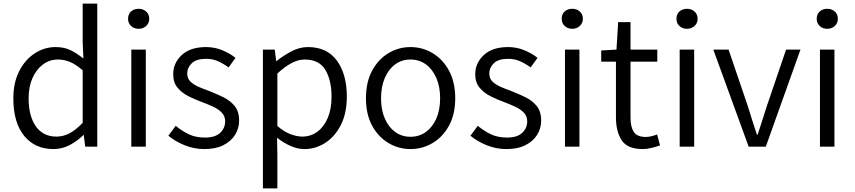

<svg xmlns="http://www.w3.org/2000/svg" viewBox="-20 -816 4755 1068"><path d="M276.9 13.2Q174.8 13.2 114.5 -60.3Q54.2 -133.8 54.2 -269Q54.2 -356.4 86.9 -420.4Q119.6 -484.4 173.3 -519.3Q227.1 -554.2 289.1 -554.2Q336.9 -554.2 372.1 -537.1Q407.2 -520 443.8 -490.2L439.9 -584V-795.9H521V0H454.1L445.8 -64.9H443.8Q411.6 -32.7 369.1 -9.8Q326.7 13.2 276.9 13.2ZM293.9 -56.2Q333 -56.2 368.4 -75.4Q403.8 -94.7 439.9 -132.8V-424.8Q403.3 -457 370.4 -470.9Q337.4 -484.9 301.8 -484.9Q255.9 -484.9 219 -457.5Q182.1 -430.2 160.6 -381.6Q139.2 -333 139.2 -270Q139.2 -170.4 179.4 -113.3Q219.7 -56.2 293.9 -56.2Z M710.4 0V-540H791V0ZM751.5 -655.8Q725.6 -655.8 709 -671.4Q692.4 -687 692.4 -710.9Q692.4 -737.3 709 -752.2Q725.6 -767.1 751.5 -767.1Q775.4 -767.1 792.7 -752.2Q810.1 -737.3 810.1 -710.9Q810.1 -687 792.7 -671.4Q775.4 -655.8 751.5 -655.8Z M1117.2 13.2Q1059.6 13.2 1007.1 -8.1Q954.6 -29.3 916.5 -61L957.5 -116.2Q992.7 -86.9 1031 -68.8Q1069.3 -50.8 1120.1 -50.8Q1176.8 -50.8 1204.6 -77.1Q1232.4 -103.5 1232.4 -141.1Q1232.4 -169.9 1213.6 -189.5Q1194.8 -209 1165.8 -222.4Q1136.7 -235.8 1106.4 -247.1Q1067.9 -261.2 1030.3 -279.8Q992.7 -298.3 968 -327.6Q943.4 -356.9 943.4 -402.8Q943.4 -465.8 991.2 -510Q1039.1 -554.2 1126.5 -554.2Q1174.3 -554.2 1217 -536.4Q1259.8 -518.6 1290 -494.1L1251.5 -440.9Q1223.6 -461.4 1193.4 -475.1Q1163.1 -488.8 1126.5 -488.8Q1072.3 -488.8 1046.9 -464.4Q1021.5 -439.9 1021.5 -407.2Q1021.5 -379.9 1039.1 -362.5Q1056.6 -345.2 1084.5 -333Q1112.3 -320.8 1143.1 -310.1Q1182.6 -294.4 1221.2 -275.9Q1259.8 -257.3 1284.9 -226.8Q1310.1 -196.3 1310.1 -145Q1310.1 -102.1 1287.8 -66.2Q1265.6 -30.3 1222.7 -8.5Q1179.7 13.2 1117.2 13.2Z M1442.4 231.9V-540H1508.3L1516.1 -477.1H1519Q1556.6 -506.8 1601.3 -530.5Q1646 -554.2 1693.4 -554.2Q1798.8 -554.2 1854 -478.8Q1909.2 -403.3 1909.2 -278.8Q1909.2 -186.5 1876.2 -121.3Q1843.3 -56.2 1789.6 -21.5Q1735.8 13.2 1673.3 13.2Q1635.7 13.2 1597.7 -3.4Q1559.6 -20 1521 -49.8L1522.9 44.9V231.9ZM1661.1 -56.2Q1708 -56.2 1744.9 -83Q1781.7 -109.9 1803 -159.7Q1824.2 -209.5 1824.2 -277.8Q1824.2 -369.6 1789.8 -427.2Q1755.4 -484.9 1674.3 -484.9Q1639.2 -484.9 1601.8 -465.1Q1564.5 -445.3 1522.9 -407.2V-115.2Q1561.5 -82 1597.4 -69.1Q1633.3 -56.2 1661.1 -56.2Z M2263.2 13.2Q2197.3 13.2 2140.9 -20.3Q2084.5 -53.7 2050 -116.9Q2015.6 -180.2 2015.6 -269Q2015.6 -359.4 2050 -423.1Q2084.5 -486.8 2140.9 -520.5Q2197.3 -554.2 2263.2 -554.2Q2329.6 -554.2 2386.2 -520.5Q2442.9 -486.8 2477.5 -423.1Q2512.2 -359.4 2512.2 -269Q2512.2 -180.2 2477.5 -116.9Q2442.9 -53.7 2386.2 -20.3Q2329.6 13.2 2263.2 13.2ZM2263.2 -55.2Q2312 -55.2 2349.1 -82Q2386.2 -108.9 2407.2 -157Q2428.2 -205.1 2428.2 -269Q2428.2 -333.5 2407.2 -382.1Q2386.2 -430.7 2349.1 -457.8Q2312 -484.9 2263.2 -484.9Q2214.8 -484.9 2178 -457.8Q2141.1 -430.7 2120.4 -382.1Q2099.6 -333.5 2099.6 -269Q2099.6 -205.1 2120.4 -157Q2141.1 -108.9 2178 -82Q2214.8 -55.2 2263.2 -55.2Z M2797.4 13.2Q2739.7 13.2 2687.3 -8.1Q2634.8 -29.3 2596.7 -61L2637.7 -116.2Q2672.9 -86.9 2711.2 -68.8Q2749.5 -50.8 2800.3 -50.8Q2856.9 -50.8 2884.8 -77.1Q2912.6 -103.5 2912.6 -141.1Q2912.6 -169.9 2893.8 -189.5Q2875 -209 2845.9 -222.4Q2816.9 -235.8 2786.6 -247.1Q2748 -261.2 2710.4 -279.8Q2672.9 -298.3 2648.2 -327.6Q2623.5 -356.9 2623.5 -402.8Q2623.5 -465.8 2671.4 -510Q2719.2 -554.2 2806.6 -554.2Q2854.5 -554.2 2897.2 -536.4Q2939.9 -518.6 2970.2 -494.1L2931.6 -440.9Q2903.8 -461.4 2873.5 -475.1Q2843.3 -488.8 2806.6 -488.8Q2752.4 -488.8 2727.1 -464.4Q2701.7 -439.9 2701.7 -407.2Q2701.7 -379.9 2719.2 -362.5Q2736.8 -345.2 2764.6 -333Q2792.5 -320.8 2823.2 -310.1Q2862.8 -294.4 2901.4 -275.9Q2939.9 -257.3 2965.1 -226.8Q2990.2 -196.3 2990.2 -145Q2990.2 -102.1 2968 -66.2Q2945.8 -30.3 2902.8 -8.5Q2859.9 13.2 2797.4 13.2Z M3122.6 0V-540H3203.1V0ZM3163.6 -655.8Q3137.7 -655.8 3121.1 -671.4Q3104.5 -687 3104.5 -710.9Q3104.5 -737.3 3121.1 -752.2Q3137.7 -767.1 3163.6 -767.1Q3187.5 -767.1 3204.8 -752.2Q3222.2 -737.3 3222.2 -710.9Q3222.2 -687 3204.8 -671.4Q3187.5 -655.8 3163.6 -655.8Z M3555.2 13.2Q3470.7 13.2 3438.5 -35.2Q3406.2 -83.5 3406.2 -163.1V-473.1H3324.2V-535.2L3409.2 -540L3418.5 -692.9H3487.3V-540H3636.2V-473.1H3487.3V-160.2Q3487.3 -110.4 3505.4 -82.3Q3523.4 -54.2 3572.3 -54.2Q3587.4 -54.2 3604.7 -58.6Q3622.1 -63 3635.3 -67.9L3651.4 -6.8Q3628.9 0.5 3603.5 6.8Q3578.1 13.2 3555.2 13.2Z M3760.7 0V-540H3841.3V0ZM3801.8 -655.8Q3775.9 -655.8 3759.3 -671.4Q3742.7 -687 3742.7 -710.9Q3742.7 -737.3 3759.3 -752.2Q3775.9 -767.1 3801.8 -767.1Q3825.7 -767.1 3843 -752.2Q3860.4 -737.3 3860.4 -710.9Q3860.4 -687 3843 -671.4Q3825.7 -655.8 3801.8 -655.8Z M4144.5 0 3947.8 -540H4032.7L4139.6 -226.1Q4151.4 -186 4164.6 -145.8Q4177.7 -105.5 4190.4 -66.9H4194.3Q4206.5 -105.5 4220 -145.8Q4233.4 -186 4245.6 -226.1L4352.5 -540H4432.6L4239.7 0Z M4541 0V-540H4621.6V0ZM4582 -655.8Q4556.2 -655.8 4539.6 -671.4Q4522.9 -687 4522.9 -710.9Q4522.9 -737.3 4539.6 -752.2Q4556.2 -767.1 4582 -767.1Q4606 -767.1 4623.3 -752.2Q4640.6 -737.3 4640.6 -710.9Q4640.6 -687 4623.3 -671.4Q4606 -655.8 4582 -655.8Z"/></svg>

Font: `nÑOS CN Normal
Style: Regular
Weight: 350
Designer: Ryoko NISHIZUKA ?XZm?[P (kana & ideographs); Paul D. Hunt (Latin, Greek & Cyrillic); Wenlong ZHANG _ e??? (bopomofo); Sa
Foundry: Adobe Systems Incorporated
Version: Version 1.004 June 21, 2023